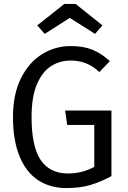

<svg xmlns="http://www.w3.org/2000/svg" viewBox="-20 -954 655 986"><path d="M46.7 -353.3Q46.7 -469.7 87.7 -552.1Q128.7 -634.4 196.2 -675.9Q263.6 -717.4 342.1 -717.4Q408.2 -717.4 454.4 -698.7Q500.5 -680 544.1 -640L490.3 -584.1Q457.9 -614.4 422.1 -628.7Q386.2 -643.1 342.6 -643.1Q287.7 -643.1 242.6 -614.6Q197.4 -586.2 169.7 -521.5Q142.1 -456.9 142.1 -353.3Q142.1 -202.1 188.7 -132.6Q235.4 -63.1 329.7 -63.1Q401 -63.1 464.1 -96.9V-312.3H325.1L314.4 -386.2H552.3V-49.7Q497.9 -20 444.4 -4.1Q390.8 11.8 321.5 11.8Q236.9 11.8 175.4 -29Q113.8 -69.7 80.3 -151.5Q46.7 -233.3 46.7 -353.3ZM310.3 -933.8H368.2L506.2 -823.6L468.2 -780L338.5 -862.1L209.7 -780L171.3 -823.6Z"/></svg>

Font: Fira Code
Style: Regular
Weight: 400
Designer: Carrois Corporate, Edenspiekermann AG, Nikita Prokopov
Foundry: Carrois Corporate, Edenspiekermann AG, Nikita Prokopov
Version: Version 5.002